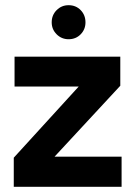

<svg xmlns="http://www.w3.org/2000/svg" viewBox="-20 -719 531 739"><path d="M33 0V-112L283 -386H36V-501H443V-389L190 -116H448V0ZM244 -568Q217 -568 198 -587Q179 -606 179 -633Q179 -661 198 -680Q217 -699 244 -699Q272 -699 290.5 -680Q309 -661 309 -633Q309 -606 290.5 -587Q272 -568 244 -568Z"/></svg>

Font: DM Sans 17pt ExtraBold
Style: Regular
Weight: 800
Version: Version 4.004;gftools[0.9.30]